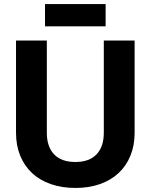

<svg xmlns="http://www.w3.org/2000/svg" viewBox="-20 -911 743 947"><path d="M352 16Q285 16 230.5 -3Q176 -22 138 -57.5Q100 -93 79.5 -143.5Q59 -194 59 -256V-711H211V-256Q211 -187 247 -149.5Q283 -112 352 -112Q420 -112 456 -149.5Q492 -187 492 -256V-711H644V-256Q644 -194 623.5 -143.5Q603 -93 565 -57.5Q527 -22 473 -3Q419 16 352 16ZM202 -781V-891H501V-781Z"/></svg>

Font: Geist
Style: Bold
Weight: 400
Designer: Basement.studio, Andrés Briganti, Mateo Zaragoza
Foundry: Basement.studio, Vercel, Andrés Briganti, Guido Ferreyra, Mateo Zaragoza
Version: Version 1.401